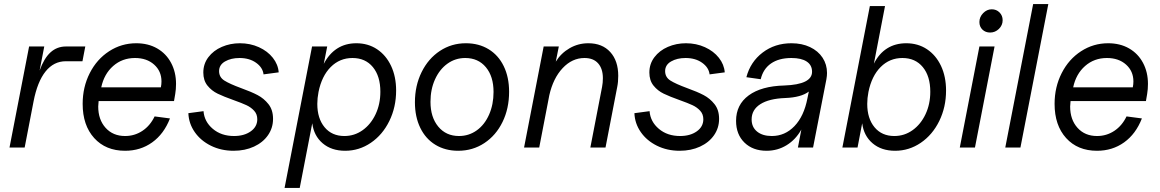

<svg xmlns="http://www.w3.org/2000/svg" viewBox="-20 -730 5739 950"><path d="M199 -500 176 -381Q198 -442 230 -471Q262 -500 306 -500H402L388 -427H306Q246 -427 205.5 -376.5Q165 -326 146 -228L102 0H27L124 -500Z M389 -216Q389 -299 424 -368Q459 -437 520 -476.5Q581 -516 654 -516Q713 -516 757.5 -490.5Q802 -465 826.5 -419Q851 -373 851 -315Q851 -288 847 -265L841 -230H468Q466 -212 466 -203Q466 -138 502.5 -97.5Q539 -57 599 -57Q646 -57 684.5 -82.5Q723 -108 745 -154L821 -144Q791 -67 733 -25.5Q675 16 599 16Q503 16 446 -47Q389 -110 389 -216ZM779 -327Q779 -378 742.5 -410.5Q706 -443 648 -443Q585 -443 540 -403.5Q495 -364 481 -298H776Q779 -313 779 -327Z M912 -170 987 -180Q991 -128 1033 -92.5Q1075 -57 1138 -57Q1188 -57 1220.5 -80Q1253 -103 1253 -140Q1253 -165 1237.5 -182Q1222 -199 1199.5 -209.5Q1177 -220 1135 -235Q1087 -252 1057 -266.5Q1027 -281 1006.5 -306.5Q986 -332 986 -371Q986 -414 1011 -447Q1036 -480 1077.5 -498Q1119 -516 1167 -516Q1218 -516 1261 -496.5Q1304 -477 1330 -444Q1356 -411 1359 -372L1284 -362Q1280 -396 1247 -419.5Q1214 -443 1165 -443Q1123 -443 1093.5 -426Q1064 -409 1064 -378Q1064 -348 1090 -331.5Q1116 -315 1173 -294Q1223 -276 1254.5 -259.5Q1286 -243 1308.5 -214.5Q1331 -186 1331 -142Q1331 -97 1306 -61Q1281 -25 1236.5 -4.5Q1192 16 1136 16Q1074 16 1023.5 -9Q973 -34 943.5 -76.5Q914 -119 912 -170Z M1525 -120 1463 200H1388L1524 -500H1599L1582 -414Q1608 -464 1648.5 -490Q1689 -516 1743 -516Q1801 -516 1845.5 -486.5Q1890 -457 1915 -404Q1940 -351 1940 -282Q1940 -200 1906.5 -131.5Q1873 -63 1815 -23.5Q1757 16 1688 16Q1620 16 1576.5 -21Q1533 -58 1525 -120ZM1550 -216Q1550 -144 1586 -100.5Q1622 -57 1684 -57Q1734 -57 1774.5 -86Q1815 -115 1838.5 -165Q1862 -215 1862 -276Q1862 -353 1825 -398Q1788 -443 1724 -443Q1661 -443 1616.5 -398.5Q1572 -354 1556 -275Q1550 -244 1550 -216Z M2033 -224Q2033 -306 2066 -373Q2099 -440 2156.5 -478Q2214 -516 2285 -516Q2349 -516 2397.5 -486.5Q2446 -457 2472.5 -402.5Q2499 -348 2499 -276Q2499 -193 2466.5 -126.5Q2434 -60 2376.5 -22Q2319 16 2247 16Q2183 16 2134.5 -13.5Q2086 -43 2059.5 -97.5Q2033 -152 2033 -224ZM2251 -57Q2300 -57 2339 -85Q2378 -113 2400 -163Q2422 -213 2422 -275Q2422 -352 2384 -397.5Q2346 -443 2282 -443Q2233 -443 2194 -415Q2155 -387 2132.5 -337.5Q2110 -288 2110 -226Q2110 -150 2148.5 -103.5Q2187 -57 2251 -57Z M2963 -343Q2963 -390 2939.5 -416.5Q2916 -443 2872 -443Q2811 -443 2764 -393Q2717 -343 2698 -259L2648 0H2573L2670 -500H2745L2730 -425Q2756 -467 2798.5 -491.5Q2841 -516 2891 -516Q2960 -516 2999.5 -472.5Q3039 -429 3039 -355Q3039 -324 3034 -300L2976 0H2901L2959 -300Q2963 -320 2963 -343Z M3119 -170 3194 -180Q3198 -128 3240 -92.5Q3282 -57 3345 -57Q3395 -57 3427.5 -80Q3460 -103 3460 -140Q3460 -165 3444.5 -182Q3429 -199 3406.5 -209.5Q3384 -220 3342 -235Q3294 -252 3264 -266.5Q3234 -281 3213.5 -306.5Q3193 -332 3193 -371Q3193 -414 3218 -447Q3243 -480 3284.5 -498Q3326 -516 3374 -516Q3425 -516 3468 -496.5Q3511 -477 3537 -444Q3563 -411 3566 -372L3491 -362Q3487 -396 3454 -419.5Q3421 -443 3372 -443Q3330 -443 3300.5 -426Q3271 -409 3271 -378Q3271 -348 3297 -331.5Q3323 -315 3380 -294Q3430 -276 3461.5 -259.5Q3493 -243 3515.5 -214.5Q3538 -186 3538 -142Q3538 -97 3513 -61Q3488 -25 3443.5 -4.5Q3399 16 3343 16Q3281 16 3230.5 -9Q3180 -34 3150.5 -76.5Q3121 -119 3119 -170Z M3622 -132Q3622 -212 3684.5 -258Q3747 -304 3861 -307Q3998 -312 3998 -375Q3998 -408 3971.5 -425.5Q3945 -443 3896 -443Q3834 -443 3795 -416Q3756 -389 3744 -338L3673 -348Q3693 -424 3753.5 -470Q3814 -516 3896 -516Q3948 -516 3988 -497Q4028 -478 4050 -444.5Q4072 -411 4072 -369Q4072 -355 4069 -338L4003 0H3928L3945 -89Q3917 -39 3872 -11.5Q3827 16 3773 16Q3705 16 3663.5 -24.5Q3622 -65 3622 -132ZM3799 -57Q3864 -57 3911 -106Q3958 -155 3975 -243L3982 -277Q3944 -248 3865 -245Q3785 -242 3742 -214.5Q3699 -187 3699 -139Q3699 -101 3726 -79Q3753 -57 3799 -57Z M4246 -120 4223 0H4148L4284 -700H4359L4304 -415Q4329 -465 4369.5 -490.5Q4410 -516 4464 -516Q4522 -516 4566.5 -486.5Q4611 -457 4636 -404Q4661 -351 4661 -282Q4661 -200 4627.5 -131.5Q4594 -63 4536 -23.5Q4478 16 4409 16Q4341 16 4297.5 -21Q4254 -58 4246 -120ZM4271 -216Q4271 -144 4307 -100.5Q4343 -57 4405 -57Q4455 -57 4495.5 -86Q4536 -115 4559.5 -165Q4583 -215 4583 -276Q4583 -353 4546 -398Q4509 -443 4445 -443Q4382 -443 4337.5 -398.5Q4293 -354 4277 -275Q4271 -244 4271 -216Z M4901 -500 4804 0H4729L4826 -500ZM4826 -621Q4826 -646 4844.5 -665Q4863 -684 4887 -684Q4910 -684 4925.5 -668.5Q4941 -653 4941 -630Q4941 -605 4922.5 -587Q4904 -569 4879 -569Q4856 -569 4841 -583.5Q4826 -598 4826 -621Z M5167 -710 5029 0H4954L5092 -710Z M5198 -216Q5198 -299 5233 -368Q5268 -437 5329 -476.5Q5390 -516 5463 -516Q5522 -516 5566.5 -490.5Q5611 -465 5635.5 -419Q5660 -373 5660 -315Q5660 -288 5656 -265L5650 -230H5277Q5275 -212 5275 -203Q5275 -138 5311.5 -97.5Q5348 -57 5408 -57Q5455 -57 5493.5 -82.5Q5532 -108 5554 -154L5630 -144Q5600 -67 5542 -25.5Q5484 16 5408 16Q5312 16 5255 -47Q5198 -110 5198 -216ZM5588 -327Q5588 -378 5551.5 -410.5Q5515 -443 5457 -443Q5394 -443 5349 -403.5Q5304 -364 5290 -298H5585Q5588 -313 5588 -327Z"/></svg>

Font: MedMera Sans
Style: Italic
Weight: 400
Italic angle: -11°
Designer: Kasper Nordkvist
Foundry: UNCUT.wtf
Version: Version 1.300